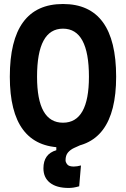

<svg xmlns="http://www.w3.org/2000/svg" viewBox="-20 -723 626 954"><path d="M321.3 210.9Q261.2 210.9 228.5 185.3Q195.8 159.6 195.8 113.3Q195.8 42 259.8 23.4V-14.6L362.3 -19.5L383.8 -3.9Q366.2 3.9 348.1 12.2Q330 20.5 317.8 34.7Q305.7 48.8 305.7 73.7Q305.7 82.8 314 93.7Q322.3 104.5 346.2 104.5Q362.5 104.5 382.3 99.1L373.5 202.6Q358.4 207 345.6 209Q332.7 210.9 321.3 210.9ZM293 9.8Q28.8 9.8 28.8 -341.8Q28.8 -703.1 293 -703.1Q557.1 -703.1 557.1 -341.8Q557.1 9.8 293 9.8ZM293 -113.3Q421.9 -113.3 421.9 -341.8Q421.9 -580.6 293 -580.6Q164.1 -580.6 164.1 -341.8Q164.1 -113.3 293 -113.3Z"/></svg>

Font: Cascadia Code PL
Style: Regular
Weight: 400
Monospace: yes
Designer: Aaron Bell
Foundry: Saja Typeworks
Version: Version 2102.003